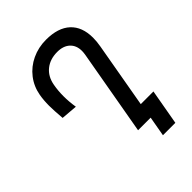

<svg xmlns="http://www.w3.org/2000/svg" viewBox="-239 -842 1078 1078"><g transform="rotate(-45 300.0 -303.0)"><path d="M423.5 -537.5Q423.5 -581.5 396.2 -606.8Q369 -632 321.5 -632Q263.5 -632 225.5 -601.2Q187.5 -570.5 177.5 -515.5Q170 -475.5 170 -431Q170 -388 177.5 -340.5L80.5 -348.5Q75 -413 75 -450.5Q75 -494 81.5 -530.5Q91.5 -587.5 125.8 -631.8Q160 -676 212 -700.5Q264 -725 325 -725Q420 -725 470 -678.8Q520 -632.5 520 -546Q520 -516.5 514 -482.5L445.5 -93H546L508.5 118.5H410L431 0H331L421 -510Q423.5 -526 423.5 -537.5Z"/></g></svg>

Font: JuliaMono BoldItalic
Style: Regular
Weight: 700
Italic angle: -9°
Monospace: yes
Designer: cormullion
Foundry: corm
Version: Version 0.049; ttfautohint (v1.8.4)